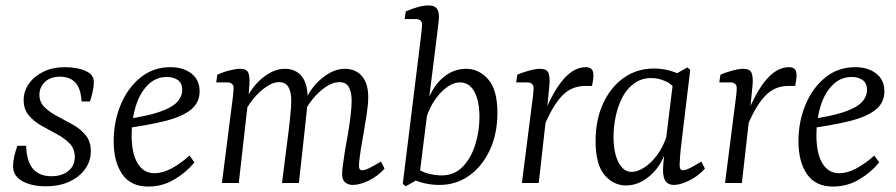

<svg xmlns="http://www.w3.org/2000/svg" viewBox="-20 -673 3295 706"><path d="M148 12Q122 12 99.5 7Q77 2 60 -8Q44 -18 36 -31Q28 -44 28 -63Q28 -79 32.5 -98.5Q37 -118 44 -137H76Q78 -79 101.5 -52Q125 -25 169 -25Q207 -25 231 -44Q255 -63 255 -96Q255 -126 236 -145.5Q217 -165 189 -180Q161 -195 133 -210.5Q105 -226 86 -248.5Q67 -271 67 -305Q67 -338 86.5 -365.5Q106 -393 140 -409.5Q174 -426 219 -426Q242 -426 263 -422Q284 -418 299 -410Q313 -403 319 -393.5Q325 -384 325 -370Q325 -354 320.5 -334.5Q316 -315 311 -300H280Q277 -349 256.5 -370Q236 -391 201 -391Q165 -391 145 -371.5Q125 -352 125 -325Q125 -297 144 -278.5Q163 -260 191 -245.5Q219 -231 247.5 -215Q276 -199 295 -176Q314 -153 314 -117Q314 -81 293.5 -52Q273 -23 236 -5.5Q199 12 148 12Z M607 -426Q654 -426 684 -402.5Q714 -379 714 -337Q714 -295 681 -269Q648 -243 585 -227.5Q522 -212 433 -200L437 -234Q517 -245 563.5 -260.5Q610 -276 630 -296.5Q650 -317 650 -342Q650 -368 633.5 -379Q617 -390 594 -390Q553 -390 523.5 -360.5Q494 -331 479 -282Q464 -233 464 -176Q464 -109 486 -72.5Q508 -36 548 -36Q577 -36 609.5 -53Q642 -70 677 -101L695 -76Q665 -39 621 -13Q577 13 525 13Q461 13 429.5 -32.5Q398 -78 398 -154Q398 -225 423.5 -287Q449 -349 496 -387.5Q543 -426 607 -426Z M1277 7Q1261 7 1249.5 -2Q1238 -11 1238 -34Q1238 -48 1241.5 -71Q1245 -94 1249 -122Q1254 -148 1259.5 -181Q1265 -214 1269 -246.5Q1273 -279 1273 -303Q1273 -335 1262.5 -353Q1252 -371 1228 -371Q1204 -371 1178 -353.5Q1152 -336 1130 -309Q1108 -282 1096 -253L1092 -279Q1116 -345 1160.5 -382.5Q1205 -420 1247 -420Q1288 -420 1311 -393Q1334 -366 1334 -316Q1334 -291 1329 -257Q1324 -223 1318 -189Q1312 -155 1307 -126Q1304 -105 1302 -89Q1300 -73 1300 -63Q1300 -47 1312 -47Q1322 -47 1338 -55Q1354 -63 1381 -79L1394 -53Q1369 -25 1336 -9Q1303 7 1277 7ZM796 0 833 -290Q835 -302 837 -322Q839 -342 839 -349Q839 -360 832.5 -365Q826 -370 817 -370H775L779 -398Q803 -409 825.5 -414.5Q848 -420 863 -420Q888 -420 893.5 -404.5Q899 -389 897 -362L894 -318L858 0ZM1017 0 1042 -197Q1044 -215 1047.5 -248Q1051 -281 1051 -303Q1051 -335 1040.5 -353Q1030 -371 1006 -371Q984 -371 958.5 -353.5Q933 -336 911 -309Q889 -282 877 -253L873 -279Q897 -345 940.5 -382.5Q984 -420 1027 -420Q1067 -420 1089 -393Q1111 -366 1111 -316Q1111 -294 1107.5 -261Q1104 -228 1101 -200L1079 0Z M1596 7Q1566 7 1539.5 0.5Q1513 -6 1490 -17L1505 -60Q1525 -43 1552 -35.5Q1579 -28 1604 -28Q1651 -28 1682 -60.5Q1713 -93 1728 -142.5Q1743 -192 1743 -242Q1743 -301 1724.5 -335.5Q1706 -370 1671 -370Q1638 -370 1602.5 -334Q1567 -298 1548 -242L1537 -249Q1556 -335 1598 -377.5Q1640 -420 1694 -420Q1741 -420 1775 -381.5Q1809 -343 1809 -258Q1809 -181 1781 -121Q1753 -61 1705 -27Q1657 7 1596 7ZM1472 12 1461 3 1526 -523Q1528 -541 1530 -557.5Q1532 -574 1532 -582Q1532 -593 1525.5 -598Q1519 -603 1510 -603H1468L1472 -631Q1522 -653 1556 -653Q1576 -653 1585 -643Q1594 -633 1594 -612Q1594 -604 1592.5 -591Q1591 -578 1589 -561L1521 -16Z M1899 0 1936 -290Q1938 -302 1940 -321Q1942 -340 1942 -349Q1942 -360 1935.5 -365Q1929 -370 1920 -370H1878L1882 -398Q1896 -405 1922.5 -412.5Q1949 -420 1966 -420Q1991 -420 1997 -404Q2003 -388 2000 -358L1992 -276L1961 0ZM1977 -246Q2012 -335 2051 -380.5Q2090 -426 2134 -426Q2148 -426 2155 -419Q2162 -412 2162 -398Q2162 -388 2160.5 -378Q2159 -368 2157 -357H2132Q2082 -357 2047.5 -321.5Q2013 -286 1982 -212Z M2282 9Q2236 9 2203 -29.5Q2170 -68 2170 -155Q2170 -231 2197 -291Q2224 -351 2272.5 -386Q2321 -421 2385 -421Q2414 -421 2440 -414Q2466 -407 2489 -395L2474 -329Q2456 -361 2429 -373.5Q2402 -386 2376 -386Q2339 -386 2312 -366.5Q2285 -347 2268.5 -315Q2252 -283 2244 -245Q2236 -207 2236 -170Q2236 -112 2254 -76.5Q2272 -41 2303 -41Q2324 -41 2349 -57Q2374 -73 2396 -102.5Q2418 -132 2431 -171L2442 -164Q2423 -77 2378 -34Q2333 9 2282 9ZM2458 7Q2438 7 2428 -6Q2418 -19 2418 -47Q2418 -58 2419.5 -74Q2421 -90 2424 -121L2458 -397L2507 -425L2518 -416L2483 -125Q2482 -112 2480.5 -94Q2479 -76 2479 -66Q2479 -47 2491 -47Q2501 -47 2517 -55Q2533 -63 2559 -79L2572 -53Q2547 -25 2514 -9Q2481 7 2458 7Z M2646 0 2683 -290Q2685 -302 2687 -321Q2689 -340 2689 -349Q2689 -360 2682.5 -365Q2676 -370 2667 -370H2625L2629 -398Q2643 -405 2669.5 -412.5Q2696 -420 2713 -420Q2738 -420 2744 -404Q2750 -388 2747 -358L2739 -276L2708 0ZM2724 -246Q2759 -335 2798 -380.5Q2837 -426 2881 -426Q2895 -426 2902 -419Q2909 -412 2909 -398Q2909 -388 2907.5 -378Q2906 -368 2904 -357H2879Q2829 -357 2794.5 -321.5Q2760 -286 2729 -212Z M3125 -426Q3172 -426 3202 -402.5Q3232 -379 3232 -337Q3232 -295 3199 -269Q3166 -243 3103 -227.5Q3040 -212 2951 -200L2955 -234Q3035 -245 3081.5 -260.5Q3128 -276 3148 -296.5Q3168 -317 3168 -342Q3168 -368 3151.5 -379Q3135 -390 3112 -390Q3071 -390 3041.5 -360.5Q3012 -331 2997 -282Q2982 -233 2982 -176Q2982 -109 3004 -72.5Q3026 -36 3066 -36Q3095 -36 3127.5 -53Q3160 -70 3195 -101L3213 -76Q3183 -39 3139 -13Q3095 13 3043 13Q2979 13 2947.5 -32.5Q2916 -78 2916 -154Q2916 -225 2941.5 -287Q2967 -349 3014 -387.5Q3061 -426 3125 -426Z"/></svg>

Font: Rasa Light
Style: Italic
Weight: 300
Italic angle: -7.10001°
Designer: Anna Giedrys (Yrsa+Rasa design), David Brezina (Yrsa art-direction, Rasa art-direction, design)
Foundry: Rosetta Type Foundry
Version: Version 2.004